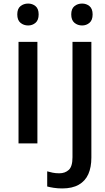

<svg xmlns="http://www.w3.org/2000/svg" viewBox="-20 -805 589 1078"><path d="M84 0V-570H190V0ZM138 -662Q113 -662 95 -677Q77 -692 77 -724Q77 -756 95 -770.5Q113 -785 138 -785Q162 -785 179.5 -770.5Q197 -756 197 -724Q197 -692 179.5 -677Q162 -662 138 -662ZM329 253Q304 253 281.5 249.5Q259 246 245 242V157Q259 161 275.5 164.5Q292 168 313 168Q345 168 366 149Q387 130 387 78V-570H493V80Q493 134 476 172.5Q459 211 422.5 232Q386 253 329 253ZM441 -662Q416 -662 398 -677Q380 -692 380 -724Q380 -756 398 -770.5Q416 -785 441 -785Q465 -785 482.5 -770.5Q500 -756 500 -724Q500 -692 482.5 -677Q465 -662 441 -662Z"/></svg>

Font: Menbere
Style: Regular
Weight: 400
Designer: Aleme Tadesse
Foundry: Sorkin Type Co
Version: Version 1.000